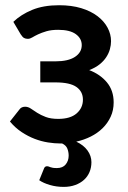

<svg xmlns="http://www.w3.org/2000/svg" viewBox="-20 -541 490 734"><path d="M160.5 94.5Q163 94.5 165.8 95.5Q168.5 96.5 172.2 98Q176 99.5 182 100.5Q188 101.5 197.5 101.5Q220 101.5 231.2 87.5Q242.5 73.5 242.5 54Q242.5 40 237.5 27.2Q232.5 14.5 217.5 7.5H210.5Q188.5 7.5 163.2 3.5Q138 -0.5 112.5 -10.2Q87 -20 62.5 -36.2Q38 -52.5 18 -76.5L53.5 -121.5Q61 -133 76 -133Q87.5 -133 98 -125.8Q108.5 -118.5 122.2 -109.8Q136 -101 155 -93.8Q174 -86.5 202.5 -86.5Q249 -86.5 273 -107.5Q297 -128.5 297 -160Q297 -191 272.2 -208.5Q247.5 -226 192 -226H134V-306.5H192Q240.5 -306.5 266.5 -323.5Q292.5 -340.5 292.5 -368.5Q292.5 -394 269.8 -410.5Q247 -427 202.5 -427Q176 -427 157.5 -421.5Q139 -416 125.8 -409.8Q112.5 -403.5 103.5 -398Q94.5 -392.5 86.5 -392.5Q78 -392.5 72 -395.8Q66 -399 59 -410L31 -457.5Q60 -485.5 103 -503.2Q146 -521 206 -521Q253.5 -521 290.5 -509.8Q327.5 -498.5 352.8 -479.2Q378 -460 391.2 -435.2Q404.5 -410.5 404.5 -383.5Q404.5 -369 400.2 -353.2Q396 -337.5 386.2 -322.5Q376.5 -307.5 360.5 -294.8Q344.5 -282 321 -273Q363 -257 388.8 -226Q414.5 -195 414.5 -149.5Q414.5 -119.5 403.2 -95Q392 -70.5 372.5 -51.2Q353 -32 327 -19Q301 -6 271.5 0.5Q299.5 13.5 314.5 34.2Q329.5 55 329.5 79Q329.5 99.5 322.2 116.8Q315 134 301.2 146.5Q287.5 159 267.8 166.2Q248 173.5 223.5 173.5Q195.5 173.5 170.8 166.2Q146 159 130 148L148.5 102.5Q151.5 94.5 160.5 94.5Z"/></svg>

Font: Lato 2
Style: Bold
Weight: 700
Designer: Lukasz Dziedzic with Adam Twardoch and Botio Nikoltchev
Foundry: tyPoland Lukasz Dziedzic
Version: Version 2.015; 2015-08-06; http://www.latofonts.com/